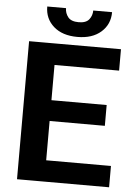

<svg xmlns="http://www.w3.org/2000/svg" viewBox="-60 -940 682 985"><g transform="rotate(5 281.5 -448.0)"><path d="M539.7 -109.8V0H161.8V-109.8ZM206.1 -710.9V0H65.5V-710.9ZM490.5 -419.3V-312.2H161.8V-419.3ZM538.7 -710.9V-600.7H161.8V-710.9ZM379.7 -896.3H476.7Q476.7 -833.4 431.7 -793.8Q386.8 -754.2 310.1 -754.2Q232.8 -754.2 187.8 -793.8Q142.8 -833.4 142.8 -896.3H239.5Q239.5 -870.4 255.5 -850.2Q271.5 -830 310.1 -830Q348.2 -830 364 -850.2Q379.7 -870.4 379.7 -896.3Z"/></g></svg>

Font: Vazirmatn
Style: Regular
Weight: 400
Designer: Saber Rastikerdar
Foundry: Saber Rastikerdar
Version: Version 33.003;September 2, 2022;FontCreator 14.0.0.2862 64-